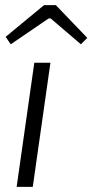

<svg xmlns="http://www.w3.org/2000/svg" viewBox="-20 -730 361 750"><path d="M177 -485 108 0H45L114 -485ZM198 -710 321 -582 296 -557 178 -658H170L22 -557L2 -586L152 -710Z"/></svg>

Font: Exo 2 Light
Style: Italic
Weight: 300
Italic angle: -8°
Designer: Natanael Gama
Foundry: Natanael Gama
Version: Version 2.010